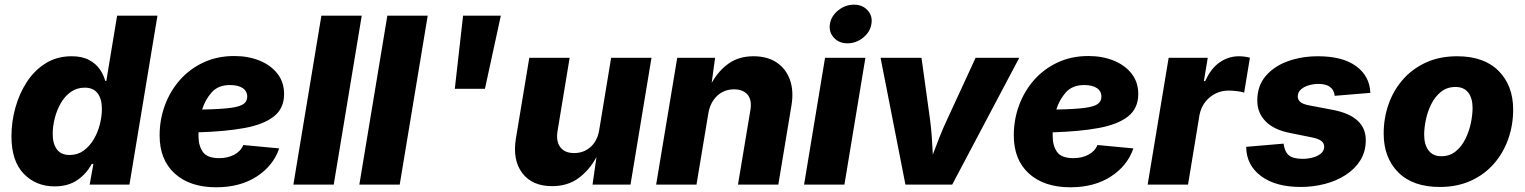

<svg xmlns="http://www.w3.org/2000/svg" viewBox="-20 -795 6569 827"><path d="M215.3 7.8Q134.8 7.8 82 -46.9Q29.3 -101.6 29.3 -208Q29.3 -270.5 46.4 -331.8Q63.5 -393.1 96.2 -442.9Q128.9 -492.7 177.2 -522.7Q225.6 -552.7 288.6 -552.7Q334 -552.7 363.8 -536.6Q393.6 -520.5 410.2 -496.1Q426.8 -471.7 433.1 -446.8H438L484.4 -727.5H658.2L537.6 0H366.2L382.3 -88.9H375Q352.5 -46.4 313 -19.3Q273.4 7.8 215.3 7.8ZM279.8 -127.4Q314 -127.4 339.8 -146Q365.7 -164.6 383.3 -194.1Q400.9 -223.6 409.9 -258.5Q418.9 -293.5 418.9 -326.2Q418.9 -369.1 400.4 -393.3Q381.8 -417.5 345.2 -417.5Q311 -417.5 284.9 -398.9Q258.8 -380.4 241.7 -350.3Q224.6 -320.3 215.8 -285.4Q207 -250.5 207 -218.3Q207 -175.8 225.1 -151.6Q243.2 -127.4 279.8 -127.4Z M911.1 11.7Q798.3 11.7 732.9 -47.4Q667.5 -106.4 667.5 -211.9Q667.5 -279.8 690.2 -341.3Q712.9 -402.8 755.1 -450.7Q797.4 -498.5 856.7 -526.1Q916 -553.7 988.8 -553.7Q1048.8 -553.7 1097.4 -534.2Q1146 -514.6 1174.8 -478Q1203.6 -441.4 1203.6 -390.1Q1203.6 -328.1 1159.7 -293.5Q1115.7 -258.8 1033.4 -243.7Q951.2 -228.5 835 -225.1Q835 -216.3 835 -208Q835 -167.5 853.8 -140.6Q872.6 -113.8 924.3 -113.8Q960.9 -113.8 989 -128.7Q1017.1 -143.6 1027.8 -170.4L1182.6 -155.8Q1157.2 -81.1 1085.7 -34.7Q1014.2 11.7 911.1 11.7ZM850.6 -323.2Q931.2 -324.7 972.9 -330.3Q1014.6 -335.9 1029.8 -347.7Q1044.9 -359.4 1044.9 -378.4Q1044.9 -402.3 1025.4 -415.5Q1005.9 -428.7 970.7 -428.7Q919.4 -428.7 891.4 -396.7Q863.3 -364.7 850.6 -323.2Z M1538.1 -727.5 1417.5 0H1243.7L1364.3 -727.5Z M1822.3 -727.5 1701.7 0H1527.8L1648.4 -727.5Z M1939 -412.6 1974.6 -727.5H2137.2L2068.8 -412.6Z M2357.9 6.8Q2272 6.8 2229.5 -49.6Q2187 -106 2202.1 -198.2L2259.8 -545.9H2433.6L2381.8 -232.4Q2374 -187 2393.1 -161.4Q2412.1 -135.7 2453.1 -135.7Q2494.1 -135.7 2523.7 -161.9Q2553.2 -188 2561 -234.9L2612.3 -545.9H2786.1L2695.8 0H2532.2L2549.3 -118.7Q2518.6 -62 2471.7 -27.6Q2424.8 6.8 2357.9 6.8Z M3030.8 -305.2 2980 0H2806.2L2897 -545.9H3060.1L3045.4 -438Q3075.7 -491.7 3119.6 -522.2Q3163.6 -552.7 3225.6 -552.7Q3285.6 -552.7 3325.7 -525.6Q3365.7 -498.5 3382.6 -450.9Q3399.4 -403.3 3389.2 -341.8L3332.5 0H3158.7L3211.9 -319.3Q3219.7 -364.3 3200 -387.2Q3180.2 -410.2 3142.1 -410.2Q3097.7 -410.2 3067.9 -381.1Q3038.1 -352.1 3030.8 -305.2Z M3443.4 0 3533.7 -545.9H3707.5L3617.2 0ZM3630.4 -608.4Q3593.8 -608.4 3571.5 -632.8Q3549.3 -657.2 3554.7 -691.9Q3560.5 -726.6 3590.8 -750.7Q3621.1 -774.9 3658.2 -774.9Q3694.8 -774.9 3717 -750.7Q3739.3 -726.6 3733.4 -691.9Q3728 -657.2 3697.8 -632.8Q3667.5 -608.4 3630.4 -608.4Z M3879.9 0 3772.9 -545.9H3949.2L3985.8 -281.2Q3990.7 -244.1 3993.4 -206.5Q3996.1 -168.9 3998 -129.4Q4012.7 -168.9 4027.6 -206.5Q4042.5 -244.1 4060.1 -281.2L4182.1 -545.9H4370.1L4081.5 0Z M4590.3 11.7Q4477.5 11.7 4412.1 -47.4Q4346.7 -106.4 4346.7 -211.9Q4346.7 -279.8 4369.4 -341.3Q4392.1 -402.8 4434.3 -450.7Q4476.6 -498.5 4535.9 -526.1Q4595.2 -553.7 4668 -553.7Q4728 -553.7 4776.6 -534.2Q4825.2 -514.6 4854 -478Q4882.8 -441.4 4882.8 -390.1Q4882.8 -328.1 4838.9 -293.5Q4794.9 -258.8 4712.6 -243.7Q4630.4 -228.5 4514.2 -225.1Q4514.2 -216.3 4514.2 -208Q4514.2 -167.5 4533 -140.6Q4551.8 -113.8 4603.5 -113.8Q4640.1 -113.8 4668.2 -128.7Q4696.3 -143.6 4707 -170.4L4861.8 -155.8Q4836.4 -81.1 4764.9 -34.7Q4693.4 11.7 4590.3 11.7ZM4529.8 -323.2Q4610.4 -324.7 4652.1 -330.3Q4693.8 -335.9 4709 -347.7Q4724.1 -359.4 4724.1 -378.4Q4724.1 -402.3 4704.6 -415.5Q4685.1 -428.7 4649.9 -428.7Q4598.6 -428.7 4570.6 -396.7Q4542.5 -364.7 4529.8 -323.2Z M4923.3 0 5013.7 -545.9H5182.1L5165.5 -445.8H5171.4Q5195.3 -500 5233.4 -526.4Q5271.5 -552.7 5315.9 -552.7Q5340.3 -552.7 5363.8 -546.4L5338.9 -396Q5326.7 -400.4 5306.9 -402.6Q5287.1 -404.8 5272 -404.8Q5225.1 -404.8 5189.7 -374.8Q5154.3 -344.7 5146 -296.4L5097.2 0Z M5583 10.3Q5474.6 10.3 5411.9 -36.4Q5349.1 -83 5347.7 -160.6V-162.6L5508.8 -176.3Q5513.2 -142.1 5531 -126.5Q5548.8 -110.8 5591.8 -110.8Q5613.3 -110.8 5634.5 -116.5Q5655.8 -122.1 5669.7 -133.8Q5683.6 -145.5 5683.6 -163.6Q5683.6 -178.2 5671.1 -188Q5658.7 -197.8 5628.9 -203.6L5536.6 -222.2Q5466.8 -235.8 5431.2 -272.5Q5395.5 -309.1 5395.5 -361.8Q5395.5 -425.3 5431.9 -467.8Q5468.3 -510.3 5527.8 -531.5Q5587.4 -552.7 5657.2 -552.7Q5762.7 -552.7 5820.8 -510.3Q5878.9 -467.8 5882.3 -397.5Q5882.3 -397 5882.3 -396.2Q5882.3 -395.5 5882.3 -395L5729 -382.3Q5723.1 -433.6 5658.7 -433.6Q5639.2 -433.6 5618.7 -428Q5598.1 -422.4 5584 -410.2Q5569.8 -397.9 5569.8 -379.4Q5569.8 -366.2 5580.1 -356.4Q5590.3 -346.7 5618.2 -341.3L5720.7 -321.8Q5862.8 -294.4 5862.8 -191.4Q5862.8 -142.1 5839.4 -104.5Q5815.9 -66.9 5776.1 -41.3Q5736.3 -15.6 5686.3 -2.7Q5636.2 10.3 5583 10.3Z M6181.6 10.3Q6065.4 10.3 6002.7 -52.7Q5939.9 -115.7 5939.9 -219.7Q5939.9 -286.1 5960.9 -345.9Q5981.9 -405.8 6022.7 -452.4Q6063.5 -499 6122.3 -525.9Q6181.2 -552.7 6256.3 -552.7Q6372.1 -552.7 6434.8 -489.7Q6497.6 -426.8 6497.6 -322.8Q6497.6 -256.8 6476.6 -196.8Q6455.6 -136.7 6415 -90.1Q6374.5 -43.5 6315.7 -16.6Q6256.8 10.3 6181.6 10.3ZM6188 -122.1Q6224.6 -122.1 6250.2 -143.1Q6275.9 -164.1 6292 -196.8Q6308.1 -229.5 6315.4 -265.1Q6322.8 -300.8 6322.8 -329.6Q6322.8 -372.6 6304 -396.5Q6285.2 -420.4 6249.5 -420.4Q6212.9 -420.4 6187 -399.7Q6161.1 -378.9 6145 -346.7Q6128.9 -314.5 6121.6 -279.1Q6114.3 -243.7 6114.3 -214.8Q6114.3 -171.9 6133.3 -147Q6152.3 -122.1 6188 -122.1Z"/></svg>

Font: Inter Extra Bold
Style: Italic
Weight: 800
Italic angle: -9.39999°
Designer: Rasmus Andersson
Foundry: rsms
Version: Version 4.000;git-3c8e0fc